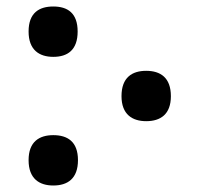

<svg xmlns="http://www.w3.org/2000/svg" viewBox="-20 -563 610 591"><path d="M144 -388C188 -388 219 -409 219 -466C219 -523 188 -543 144 -543C101 -543 68 -524 68 -466C68 -409 101 -388 144 -388ZM430 -190C474 -190 506 -211 506 -267C506 -324 474 -345 430 -345C387 -345 354 -325 354 -267C354 -211 387 -190 430 -190ZM144 8C188 8 220 -13 220 -70C220 -127 188 -147 144 -147C101 -147 68 -127 68 -70C68 -13 101 8 144 8Z"/></svg>

Font: Noto Serif Georgian SemiCondensed Bold
Style: Regular
Weight: 700
Width: 4
Designer: Monotype Design Team, Akaki Razmadze
Foundry: Google LLC
Version: Version 2.003